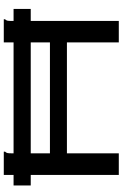

<svg xmlns="http://www.w3.org/2000/svg" viewBox="168 -832 663 1040"><g transform="rotate(-90 500.0 -311.5)"><path d="M16 -477V-570H73V-623H199V-616Q193 -610 191.5 -603Q190 -596 190 -579V-570H791V-623H916V-616Q910 -610 908.5 -603Q907 -596 907 -579V-570H972V-477H907V0H791V-281H190V0H73V-477ZM190 -373H791V-477H190Z"/></g></svg>

Font: Inconsolata UltraExpanded SemiBold
Style: Regular
Weight: 600
Width: 9
Monospace: yes
Designer: Raph Levien, Cyreal, Brenton Simpson
Foundry: Raph Levien, Cyreal, Google
Version: Version 3.001; ttfautohint (v1.8.2.53-6de2)